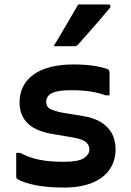

<svg xmlns="http://www.w3.org/2000/svg" viewBox="-20 -835 590 864"><path d="M267 -107Q332 -107 357 -123Q382 -139 382 -162Q382 -175 375.5 -185.5Q369 -196 353.5 -203.5Q338 -211 311 -216L210 -233Q161 -242 129.5 -261Q98 -280 83 -308.5Q68 -337 68 -374Q68 -414 84 -445.5Q100 -477 131 -499.5Q162 -522 207.5 -533.5Q253 -545 311 -545Q345 -545 372.5 -542.5Q400 -540 421.5 -535.5Q443 -531 459 -526Q465 -524 468 -521.5Q471 -519 472 -515Q473 -511 473 -505Q473 -485 473 -457.5Q473 -430 473 -406H455Q430 -415 405.5 -420Q381 -425 355 -427Q329 -429 298 -429Q257 -429 232.5 -422.5Q208 -416 198 -404.5Q188 -393 188 -378Q188 -365 193.5 -356Q199 -347 214 -341Q229 -335 255 -329L352 -313Q399 -306 432 -286.5Q465 -267 482.5 -236.5Q500 -206 500 -163Q500 -111 473 -72Q446 -33 394 -12Q342 9 268 9Q232 9 200.5 6.5Q169 4 143.5 -1Q118 -6 97 -12.5Q76 -19 62 -27Q57 -30 55 -32.5Q53 -35 53 -42Q53 -63 53 -91.5Q53 -120 53 -147H71Q94 -135 115.5 -127.5Q137 -120 160.5 -115.5Q184 -111 210.5 -109Q237 -107 267 -107ZM332 -815Q370 -815 400.5 -815Q431 -815 468 -815Q474 -815 476.5 -809.5Q479 -804 474 -799Q450 -770 428.5 -745Q407 -720 384 -694Q361 -668 332 -635Q330 -632 325.5 -629.5Q321 -627 315 -627Q290 -627 267 -627Q244 -627 221 -627Q240 -657 258 -688.5Q276 -720 295 -751.5Q314 -783 332 -815Z"/></svg>

Font: Recursive SemiBold
Style: Regular
Weight: 600
Version: Version 1.085